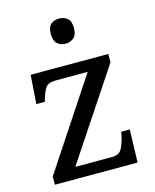

<svg xmlns="http://www.w3.org/2000/svg" viewBox="-114 -838 739 915"><g transform="rotate(-15 255.5 -380.0)"><path d="M42 0V-40L332 -479H176Q136 -479 123 -458.5Q110 -438 99 -398L98 -394H56L66 -536H449V-495L158 -57H340Q375 -57 388 -82Q401 -107 408 -139L413 -162H455L450 0ZM266 -636Q242 -636 225.5 -650Q209 -664 209 -698Q209 -733 225.5 -746.5Q242 -760 266 -760Q289 -760 306 -746.5Q323 -733 323 -698Q323 -664 306 -650Q289 -636 266 -636Z"/></g></svg>

Font: Noto Serif Old Uyghur
Style: Regular
Weight: 400
Designer: Lewis McGuffie
Foundry: Google LLC
Version: Version 1.003; ttfautohint (v1.8.4.7-5d5b)